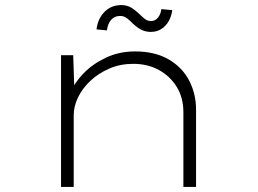

<svg xmlns="http://www.w3.org/2000/svg" viewBox="-20 -738 1018 758"><path d="M221 0V-520H269L274 -370L258 -373Q274 -411 309.5 -448Q345 -485 397.5 -510Q450 -535 513 -535Q591 -535 645 -504Q699 -473 726.5 -420.5Q754 -368 754 -305V0H704V-295Q704 -352 678 -394.5Q652 -437 607.5 -461.5Q563 -486 506 -486Q455 -486 412 -467.5Q369 -449 337 -419Q305 -389 288 -353.5Q271 -318 271 -283V0H247Q241 0 235.5 0Q230 0 221 0ZM575 -612Q554 -612 536 -621.5Q518 -631 494 -655Q484 -665 475 -670Q466 -675 454 -675Q433 -675 419.5 -660.5Q406 -646 402 -618L361 -622Q366 -664 392.5 -691Q419 -718 459 -718Q478 -718 494 -710Q510 -702 534 -679Q544 -669 553.5 -662Q563 -655 577 -655Q593 -655 604 -669Q615 -683 617 -702L660 -698Q657 -674 646 -654.5Q635 -635 617 -623.5Q599 -612 575 -612Z"/></svg>

Font: Lexend Zetta ExtraLight
Style: Regular
Weight: 250
Version: Version 1.007